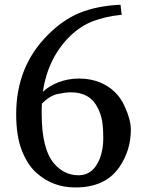

<svg xmlns="http://www.w3.org/2000/svg" viewBox="-20 -782 625 816"><path d="M48.8 -296.9Q48.8 -499 182.6 -632.8Q247.1 -698.2 319.3 -727.5Q391.6 -756.8 488.3 -761.7H492.2L497.1 -718.8H493.2Q428.7 -711.9 376.5 -692.4Q324.2 -672.9 279.3 -629.9Q183.6 -537.1 162.1 -391.6Q188.5 -417 229 -432.6Q269.5 -448.2 316.9 -448.2Q364.3 -448.2 405.3 -431.6Q479.5 -400.4 510.7 -328.1Q536.1 -272.5 536.1 -230.5Q536.1 -142.6 486.3 -70.3Q425.8 15.6 298.8 14.6Q206.1 14.6 137.7 -44.9Q98.6 -78.1 73.7 -140.1Q48.8 -202.1 48.8 -296.9ZM157.2 -297.9Q157.2 -147.5 210.9 -85.9Q252.9 -37.1 314.5 -37.1Q376 -37.1 404.3 -108.4Q418.9 -147.5 418.9 -192.9Q418.9 -238.3 414.1 -267.6Q409.2 -296.9 394.5 -325.2Q361.3 -390.6 279.3 -389.6Q259.8 -389.6 226.1 -382.8Q192.4 -376 158.2 -341.8Q157.2 -332 157.2 -319.3Z"/></svg>

Font: GenEi LateMin v2
Style: Medium
Weight: 500
Designer: o_tamon (Modified)
Foundry: o_tamon / Adobe Systems Incorporated / FONT 910 / Philipp H. Poll
Version: Version 2.1;Original Version 1.004